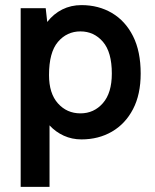

<svg xmlns="http://www.w3.org/2000/svg" viewBox="-20 -535 607 752"><path d="M61 197V-503H159L165 -449Q190 -481 224 -498Q258 -515 299 -515Q366 -515 418.5 -484Q471 -453 501 -393.5Q531 -334 531 -247Q531 -165 501 -107.5Q471 -50 418.5 -19.5Q366 11 299 11Q262 11 230 -3.5Q198 -18 174 -44V197ZM295 -91Q348 -91 383 -131Q418 -171 418 -247Q418 -331 383 -371.5Q348 -412 295 -412Q242 -412 207 -371Q172 -330 172 -241Q172 -169 207 -130Q242 -91 295 -91Z"/></svg>

Font: Zen Kaku Gothic New
Style: Bold
Weight: 700
Designer: Yoshimichi Ohira
Foundry: Positype
Version: Version 1.002